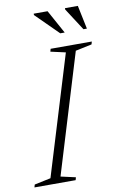

<svg xmlns="http://www.w3.org/2000/svg" viewBox="-118 -910 599 962"><g transform="rotate(-10 182.0 -429.0)"><path d="M249.5 -639 173.5 -656 177.5 -670H387L383 -656L300 -638.5L115 -31L190.5 -14L186.5 0H-23L-19 -14L64 -31.5ZM261 -738H238.5L124.5 -851V-858H195ZM374 -738H356.5L283.5 -851V-858H349Z"/></g></svg>

Font: Newsreader 16pt Light
Style: Italic
Weight: 300
Italic angle: -17°
Designer: Hugues Gentile
Foundry: Production Type
Version: Version 1.003; ttfautohint (v1.8.3)